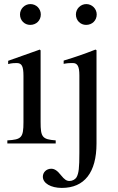

<svg xmlns="http://www.w3.org/2000/svg" viewBox="-20 -703 578 941"><path d="M454 -632C454 -660 431 -683 403 -683C375 -683 352 -660 352 -632C352 -603 374 -581 402 -581C432 -581 454 -603 454 -632ZM180 -632C180 -660 158 -683 129 -683C101 -683 78 -660 78 -632C78 -603 100 -581 128 -581C158 -581 180 -603 180 -632ZM453 -457 448 -460C389 -437 351 -424 292 -406V-390L297 -391C313 -394 327 -394 337 -394C360 -394 369 -377 369 -334V45C369 121 366 146 355 166C349 176 335 184 321 184C306 184 296 177 279 156C261 133 247 124 231 124C208 124 190 141 190 163C190 195 229 218 283 218C394 218 453 142 453 0ZM253 0V-15C187 -20 179 -31 179 -105V-456L175 -460L20 -405V-389C38 -394 53 -394 62 -394C87 -394 95 -378 95 -331V-104C95 -28 85 -19 16 -15V0Z"/></svg>

Font: STIX Math
Style: Regular
Weight: 400
Designer: MicroPress Inc., with final additions and corrections provided by Coen Hoffman, Elsevier (retired)
Version: Version 1.1.0